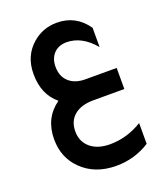

<svg xmlns="http://www.w3.org/2000/svg" viewBox="-151 -561 883 1036"><g transform="rotate(-20 290.5 -43.0)"><path d="M531 319Q444 375 338 375Q215 375 139 299Q70 231 70 125Q70 5 163 -62Q86 -125 86 -243Q86 -348 160 -411Q219 -461 298 -461Q407 -461 471 -369V-258Q400 -344 310 -344Q264 -343 237.5 -314.5Q211 -286 211 -239Q211 -184 245.5 -152.5Q280 -121 340 -121H519V0H342Q271 0 231.5 33Q192 66 192 125Q192 184 233.5 219Q275 254 346 254Q443 254 531 200Z"/></g></svg>

Font: Space Grotesk SemiBold
Style: Regular
Weight: 600
Designer: Florian Karsten
Foundry: Florian Karsten
Version: Version 2.000